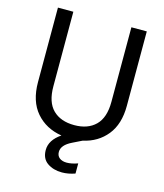

<svg xmlns="http://www.w3.org/2000/svg" viewBox="-130 -793 935 1096"><g transform="rotate(15 337.5 -245.5)"><path d="M75 -257V-697H166V-256Q166 -163 211.5 -118Q257 -73 338 -73Q418 -73 463.5 -118Q509 -163 509 -256V-697H600V-257Q600 -149 547.5 -84Q495 -19 408 0L353 27Q293 56 293 97Q293 120 309 132.5Q325 145 352 145Q380 145 417 132V192Q377 206 340 206Q289 206 253.5 181.5Q218 157 218 106Q218 47 283 3Q189 -12 132 -78Q75 -144 75 -257Z"/></g></svg>

Font: SVN-Poppins
Style: Regular
Weight: 400
Designer: Ninad Kale (Devanagari), Jonny Pinhorn (Latin)
Foundry: Indian Type Foundry
Version: Version 3.002 2017